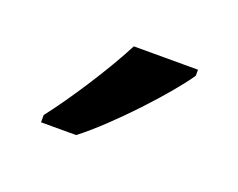

<svg xmlns="http://www.w3.org/2000/svg" viewBox="-45 -835 370 298"><g transform="rotate(20 140.5 -686.0)"><path d="M241 -756V-766H135C112 -721 69 -655 40 -618V-606H98C145 -642 216 -719 241 -756Z"/></g></svg>

Font: Noto Sans Syriac Western
Style: Regular
Weight: 400
Designer: Patrick Giasson and the Monotype Design Team
Foundry: Monotype Imaging Inc.
Version: Version 3.000